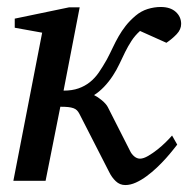

<svg xmlns="http://www.w3.org/2000/svg" viewBox="-20 -515 538 547"><path d="M496.1 -446.8Q496.1 -431.2 483.4 -417.7Q470.7 -404.3 454.1 -393.1L378.9 -426.8Q364.7 -414.1 354.7 -398.7Q344.7 -383.3 336.4 -366.5Q328.1 -349.6 320.1 -332.5Q312 -315.4 301.8 -299.8Q290 -281.7 276.1 -267.3Q262.2 -252.9 248 -244.1Q258.8 -238.8 270.5 -229Q282.2 -219.2 287.1 -210L350.1 -85.9Q354.5 -76.2 362.3 -69.6Q370.1 -63 378.9 -63Q388.7 -63 402.1 -70.8Q415.5 -78.6 428.7 -89.1Q441.9 -99.6 453.1 -110.8Q464.4 -122.1 470.2 -128.9L484.9 -103Q481 -98.1 472.7 -87.6Q464.4 -77.1 452.9 -64.2Q441.4 -51.3 427.2 -37.8Q413.1 -24.4 397.9 -13.2Q382.8 -2 367.2 5.1Q351.6 12.2 336.9 12.2Q321.3 12.2 309.8 1.2Q298.3 -9.8 291 -24.9L206.1 -190.9Q203.1 -196.8 199.2 -200.7Q195.3 -204.6 189.2 -206.8Q183.1 -209 174.1 -210Q165 -210.9 151.9 -210.9L109.9 0H18.1L100.1 -421.9L22 -436V-461.9L176.8 -494.1H207L161.1 -256.8Q185.5 -256.8 203.6 -263.2Q221.7 -269.5 236.1 -281Q250.5 -292.5 261.7 -308.8Q272.9 -325.2 284.2 -345.2Q293.5 -362.8 301.3 -379.4Q309.1 -396 317.9 -411.4Q326.7 -426.8 338.1 -441.4Q349.6 -456.1 366.2 -470.2Q381.8 -483.4 400.6 -489.3Q419.4 -495.1 438 -495.1Q465.3 -495.1 480.7 -481.2Q496.1 -467.3 496.1 -446.8Z"/></svg>

Font: Charis SIL CyrE
Style: Italic
Weight: 400
Italic angle: -11°
Foundry: SIL International
Version: Version 5.000